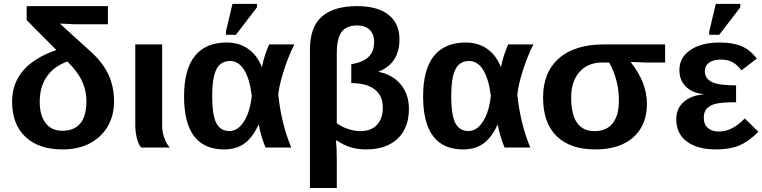

<svg xmlns="http://www.w3.org/2000/svg" viewBox="-20 -756 3907 984"><path d="M564.5 -235.8Q564.5 -163.6 532 -108.2Q499.5 -52.7 440.4 -21.5Q381.3 9.8 301.3 9.8Q178.2 9.8 110.1 -54.9Q42 -119.6 42 -234.9Q42 -421.4 269 -499.5L116.7 -652.8V-724.6H533.2V-631.8H358.4L286.6 -635.3L444.3 -492.2Q508.3 -434.1 536.4 -372.3Q564.5 -310.5 564.5 -235.8ZM422.9 -237.8Q422.9 -291.5 400.6 -339.8Q378.4 -388.2 325.7 -440.9Q256.8 -416.5 220.2 -364Q183.6 -311.5 183.6 -234.9Q183.6 -164.1 213.9 -125Q244.1 -85.9 298.8 -85.9Q422.9 -85.9 422.9 -237.8Z M703.6 0Q689 -15.6 681.2 -48.6Q673.3 -81.5 673.3 -115.2V-528.3H811V-110.8Q811 -81.5 821.5 -50.5Q832 -19.5 850.1 0Z M1304.2 -115.7Q1273.9 -49.8 1231.9 -20Q1189.9 9.8 1128.9 9.8Q923.3 9.8 923.3 -261.7Q923.3 -400.4 978.8 -469.2Q1034.2 -538.1 1141.6 -538.1Q1205.6 -538.1 1251.7 -505.6Q1297.9 -473.1 1321.3 -413.6H1322.8Q1335 -474.1 1359.4 -528.3H1488.8Q1472.7 -499 1454.8 -452.6Q1437 -406.2 1423.6 -357.7Q1410.2 -309.1 1406.2 -271.5Q1421.4 -122.6 1472.7 0H1340.8Q1328.6 -29.3 1320.1 -58.3Q1311.5 -87.4 1306.2 -115.7ZM1067.4 -263.2Q1067.4 -168 1088.1 -126.2Q1108.9 -84.5 1155.8 -84.5Q1199.2 -84.5 1230.5 -133.8Q1261.7 -183.1 1270.5 -264.6Q1259.8 -351.6 1231.2 -397.5Q1202.6 -443.4 1159.7 -443.4Q1109.9 -443.4 1088.6 -399.9Q1067.4 -356.4 1067.4 -263.2ZM1296.9 -718.3 1189 -577.6H1137.7V-593.8L1171.4 -736.3H1296.9Z M2075.7 -197.8Q2075.7 -100.6 2017.8 -45.4Q1960 9.8 1854.5 9.8Q1771.5 9.8 1706.5 -36.1H1702.1Q1704.1 -13.7 1705.1 10.7Q1706.1 35.2 1706.1 62.5V207.5H1568.4V-501.5Q1568.4 -617.2 1629.2 -670.9Q1689.9 -724.6 1810.5 -724.6Q1914.6 -724.6 1970.9 -680.4Q2027.3 -636.2 2027.3 -554.2Q2027.3 -430.7 1918.5 -388.2Q1991.7 -374 2033.7 -323.5Q2075.7 -272.9 2075.7 -197.8ZM1706.1 -124.5Q1729 -106.9 1762.2 -95.5Q1795.4 -84 1827.1 -84Q1882.3 -84 1912.1 -116.2Q1941.9 -148.4 1941.9 -204.6Q1941.9 -266.6 1899.7 -298.3Q1857.4 -330.1 1780.3 -330.1V-426.8Q1842.3 -437.5 1869.9 -465.3Q1897.5 -493.2 1897.5 -541.5Q1897.5 -580.6 1874.8 -603Q1852.1 -625.5 1810.1 -625.5Q1754.9 -625.5 1730.5 -591.8Q1706.1 -558.1 1706.1 -483.9Z M2529.3 -115.7Q2499 -49.8 2457 -20Q2415 9.8 2354 9.8Q2148.4 9.8 2148.4 -261.7Q2148.4 -400.4 2203.9 -469.2Q2259.3 -538.1 2366.7 -538.1Q2430.7 -538.1 2476.8 -505.6Q2522.9 -473.1 2546.4 -413.6H2547.9Q2560.1 -474.1 2584.5 -528.3H2713.9Q2697.8 -499 2679.9 -452.6Q2662.1 -406.2 2648.7 -357.7Q2635.3 -309.1 2631.3 -271.5Q2646.5 -122.6 2697.8 0H2565.9Q2553.7 -29.3 2545.2 -58.3Q2536.6 -87.4 2531.2 -115.7ZM2292.5 -263.2Q2292.5 -168 2313.2 -126.2Q2334 -84.5 2380.9 -84.5Q2424.3 -84.5 2455.6 -133.8Q2486.8 -183.1 2495.6 -264.6Q2484.9 -351.6 2456.3 -397.5Q2427.7 -443.4 2384.8 -443.4Q2335 -443.4 2313.7 -399.9Q2292.5 -356.4 2292.5 -263.2Z M3295.4 -223.6Q3295.4 -114.3 3225.6 -52.2Q3155.8 9.8 3030.8 9.8Q2902.3 9.8 2832.8 -58.1Q2763.2 -126 2763.2 -255.9Q2763.2 -385.3 2844.2 -456.8Q2925.3 -528.3 3075.2 -528.3H3388.7V-435.5H3293.5L3213.4 -438.5V-436.5Q3256.3 -381.3 3275.9 -329.1Q3295.4 -276.9 3295.4 -223.6ZM3151.9 -240.2Q3151.9 -345.7 3102.1 -435.5H3065.9Q2993.2 -435.5 2950.2 -387.7Q2907.2 -339.8 2907.2 -255.9Q2907.2 -84 3027.3 -84Q3087.9 -84 3119.9 -124Q3151.9 -164.1 3151.9 -240.2Z M3665 -82Q3732.4 -82 3796.9 -148.9L3866.7 -80.6Q3814.9 -29.3 3767.1 -9.8Q3719.2 9.8 3650.9 9.8Q3553.7 9.8 3499.8 -30.8Q3445.8 -71.3 3445.8 -145Q3445.8 -200.2 3484.1 -233.6Q3522.5 -267.1 3586.4 -272.5V-273.4Q3528.3 -279.3 3495.1 -312Q3461.9 -344.7 3461.9 -396.5Q3461.9 -461.4 3518.3 -499.8Q3574.7 -538.1 3668.5 -538.1Q3735.4 -538.1 3779.8 -519.5Q3824.2 -501 3858.9 -455.6L3779.8 -395.5Q3759.3 -423.3 3734.6 -437Q3710 -450.7 3676.3 -450.7Q3635.3 -450.7 3613.8 -434.8Q3592.3 -418.9 3592.3 -391.1Q3592.3 -354 3627 -336.4Q3661.1 -318.4 3752.4 -318.4V-231.9Q3680.2 -231.9 3649.9 -224.6Q3619.1 -217.3 3603 -200.4Q3586.9 -183.6 3586.9 -153.3Q3586.9 -118.2 3607.7 -100.1Q3628.4 -82 3665 -82ZM3773.9 -718.3 3666 -577.6H3614.7V-593.8L3648.4 -736.3H3773.9Z"/></svg>

Font: Arimo
Style: Bold
Weight: 700
Designer: Steve Matteson
Foundry: Monotype Imaging Inc.
Version: Version 1.33